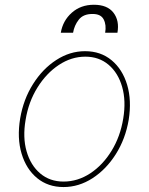

<svg xmlns="http://www.w3.org/2000/svg" viewBox="-20 -767 620 799"><path d="M244.3 11.4Q179.7 11.4 134.4 -25.9Q89.1 -63.2 69.8 -127.8Q50.4 -192.5 63.9 -274.1Q77.4 -353.7 117.4 -417.1Q157.3 -480.5 214 -517.2Q270.6 -554 333.8 -554Q399.1 -554 444.4 -516.3Q489.7 -478.7 509.1 -414.1Q528.4 -349.4 515.6 -268.5Q502.1 -188.9 462 -125.5Q421.9 -62.1 365.1 -25.4Q308.2 11.4 244.3 11.4ZM244.3 -11.4Q303.3 -11.4 355.5 -45.6Q407.7 -79.9 444.2 -139.4Q480.8 -198.9 492.9 -274.1Q505 -347.3 488.3 -405.5Q471.6 -463.8 431.8 -497.5Q392 -531.2 335.2 -531.2Q277 -531.2 224.8 -496.6Q172.6 -462 135.7 -402.5Q98.7 -343 86.6 -268.5Q73.9 -195.3 90.7 -137.1Q107.6 -78.8 147.5 -45.1Q187.5 -11.4 244.3 -11.4ZM233 -630.7Q241.5 -681.1 278.8 -714.1Q316.1 -747.2 370.7 -747.2Q426.8 -747.2 452.2 -714.1Q477.6 -681.1 468.7 -630.7H417.6Q423.3 -663.4 411.4 -686.3Q399.5 -709.2 365.1 -708.8Q326.7 -709.2 307.9 -685.2Q289.1 -661.2 284.1 -630.7Z"/></svg>

Font: Inter UI Thin
Style: Italic
Weight: 100
Italic angle: -9.39999°
Designer: Rasmus Andersson
Foundry: rsms
Version: 3.2;8d6f07862